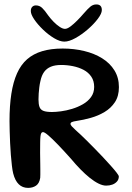

<svg xmlns="http://www.w3.org/2000/svg" viewBox="-20 -848 612 888"><path d="M110 21Q84 21 66.8 4.2Q49.5 -12.5 41 -46Q37.5 -60 35 -82.2Q32.5 -104.5 30.2 -131.2Q28 -158 26.8 -186Q25.5 -214 24.8 -240.5Q24 -267 24 -288Q24 -359.5 32.5 -414.2Q41 -469 58.8 -508.8Q76.5 -548.5 105.2 -573.8Q134 -599 174.8 -611.2Q215.5 -623.5 270 -623.5Q322 -623.5 369 -612.2Q416 -601 452.2 -578.5Q488.5 -556 509.2 -522.5Q530 -489 530 -445Q530 -403.5 511.5 -375.5Q493 -347.5 463.5 -330Q434 -312.5 400.2 -303Q366.5 -293.5 336 -289Q319 -286.5 312.5 -283.5Q306 -280.5 306 -274.5Q306 -270.5 312.2 -263.5Q318.5 -256.5 329.2 -246.8Q340 -237 354 -224.2Q368 -211.5 383 -196Q397.5 -181.5 416.8 -162Q436 -142.5 455.5 -121.8Q475 -101 491.8 -82.2Q508.5 -63.5 519 -50Q529.5 -36.5 529.5 -32Q529.5 -18 521 -8.5Q512.5 1 499.5 5.8Q486.5 10.5 471 10.5Q455 10.5 435.8 1Q416.5 -8.5 395.2 -25.5Q374 -42.5 352 -65Q330 -87.5 308 -114Q275 -151 248.5 -178.5Q222 -206 204 -221.5Q186 -237 179 -237Q174 -237 171.2 -232.8Q168.5 -228.5 167.2 -217.8Q166 -207 165.8 -188.5Q165.5 -170 165.5 -141.5Q165.5 -133 165.8 -120Q166 -107 166.2 -92.5Q166.5 -78 166.5 -64.5Q166.5 -51 166.5 -40.5Q166.5 -30 166 -25.5Q162 0 146.8 10.5Q131.5 21 110 21ZM220.5 -330Q237.5 -330 262.2 -333.2Q287 -336.5 313.5 -344.5Q340 -352.5 363.2 -365.8Q386.5 -379 401 -399Q415.5 -419 415.5 -446Q415.5 -474 402.2 -493.5Q389 -513 366.8 -524.8Q344.5 -536.5 317.5 -542Q290.5 -547.5 263 -547.5Q234.5 -547.5 215.2 -539.5Q196 -531.5 184.2 -515.5Q172.5 -499.5 167 -473.5Q163.5 -459 161.8 -444.5Q160 -430 159 -415.8Q158 -401.5 158 -388Q158 -366 162.8 -353.2Q167.5 -340.5 181 -335.2Q194.5 -330 220.5 -330ZM277.5 -655.5Q257 -655.5 230.5 -671.2Q204 -687 179.2 -710.8Q154.5 -734.5 138.5 -758Q122.5 -781.5 122.5 -797Q122.5 -809.5 129 -816.2Q135.5 -823 146 -823Q162.5 -823 174.8 -811.5Q187 -800 203 -776.5Q214 -761.5 228 -747.2Q242 -733 256 -723.8Q270 -714.5 280.5 -714.5Q291 -714.5 305.8 -725.5Q320.5 -736.5 336.8 -752.8Q353 -769 367 -785.5Q386 -807.5 398.2 -817.5Q410.5 -827.5 425.5 -827.5Q451 -827.5 451 -801.5Q451 -785.5 432.5 -761Q414 -736.5 386 -712.2Q358 -688 328.8 -671.8Q299.5 -655.5 277.5 -655.5Z"/></svg>

Font: Gluten
Style: Regular
Weight: 400
Designer: Tyler Finck
Foundry: Etcetera Type Company
Version: Version 1.300